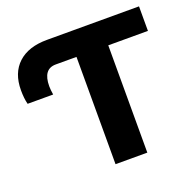

<svg xmlns="http://www.w3.org/2000/svg" viewBox="-125 -842 991 973"><g transform="rotate(-20 370.5 -355.5)"><path d="M722.2 -578.6H508.3V0H336.9V-578.6H225.1Q156.2 -578.6 156.2 -485.8Q156.2 -467.3 160.6 -439.9H22.9Q14.6 -471.7 14.6 -515.6Q14.6 -608.9 70.1 -659.9Q125.5 -710.9 225.6 -710.9H722.2Z"/></g></svg>

Font: Roboto Black
Style: Regular
Weight: 900
Designer: Google
Version: Version 2.134; 2016